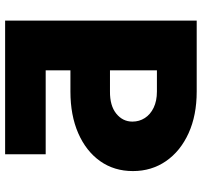

<svg xmlns="http://www.w3.org/2000/svg" viewBox="-39 -734 773 735"><g transform="rotate(-90 347.5 -366.5)"><path d="M636.2 0H364.7Q273.4 0 204.8 -31.2Q136.2 -62.5 98.1 -117.7Q60.1 -172.9 60.1 -244.1Q60.1 -315.9 98.1 -369.6Q136.2 -423.3 204.8 -453.4Q273.4 -483.4 364.7 -483.4H445.8V-578.1H124.5V-733.4H636.2ZM445.8 -152.3V-332H364.7Q310.5 -332.5 280 -307.9Q249.5 -283.2 249.5 -246.1Q249.5 -219.7 263.2 -198.5Q276.9 -177.2 302.7 -164.8Q328.6 -152.3 364.7 -152.3Z"/></g></svg>

Font: Inter 17pt Black
Style: Regular
Weight: 900
Version: Version 4.001;git-66647c0bb